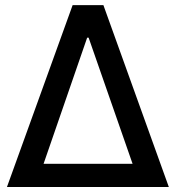

<svg xmlns="http://www.w3.org/2000/svg" viewBox="-20 -748 704 768"><path d="M270.5 -727.5 7.8 0H655.3L393.6 -727.5ZM510.3 -92.8H154.3L328.6 -597.2H334.5Z"/></svg>

Font: Inteeer Medium
Style: Regular
Weight: 500
Designer: Rasmus Andersson
Foundry: rsms
Version: Version 4.001;Glyphs 3.4 (3402)